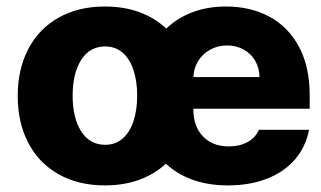

<svg xmlns="http://www.w3.org/2000/svg" viewBox="-20 -557 982 587"><path d="M34.2 -263.7Q34.2 -345.2 66.4 -407Q98.6 -468.8 158.9 -502.9Q219.2 -537.1 300.8 -537.1Q358.9 -537.1 406.2 -519.8Q453.6 -502.4 488.3 -469.7Q522.5 -502.4 568.8 -519.8Q615.2 -537.1 670.9 -537.1Q746.1 -537.1 804 -505.9Q861.8 -474.6 894.3 -413.6Q926.8 -352.5 926.8 -266.6V-224.6H571.3V-221.7Q571.3 -170.4 600.6 -139.9Q629.9 -109.4 679.7 -109.4Q712.9 -109.4 737.1 -122.8Q761.2 -136.2 771.5 -160.2H924.8Q915 -108.4 882.3 -70.1Q849.6 -31.7 797.1 -11Q744.6 9.8 676.8 9.8Q617.7 9.8 569.8 -7.1Q522 -23.9 487.3 -56.6Q452.6 -24.4 405.5 -7.3Q358.4 9.8 300.8 9.8Q219.2 9.8 158.9 -24.4Q98.6 -58.6 66.4 -120.4Q34.2 -182.1 34.2 -263.7ZM399.4 -264.6Q399.4 -309.1 387.9 -343.3Q376.5 -377.4 354.5 -396.2Q332.5 -415 301.8 -415Q254.4 -415 228.3 -374Q202.1 -333 202.1 -264.6Q202.1 -196.3 228.3 -155.3Q254.4 -114.3 301.8 -114.3Q332.5 -114.3 354.5 -133.1Q376.5 -151.9 387.9 -186Q399.4 -220.2 399.4 -264.6ZM773.4 -321.3Q772.9 -349.1 760.3 -371.1Q747.6 -393.1 725.1 -405.5Q702.6 -418 674.8 -418Q646 -418 622.8 -405.3Q599.6 -392.6 585.9 -370.6Q572.3 -348.6 571.3 -321.3Z"/></svg>

Font: Pretendard GOV ExtraBold
Style: Regular
Weight: 800
Designer: Base glyphs from Inter by Rasmus Andersson; Hangeul glyphs from Noto Sans CJK(Source Han Sans) by Jang Soo-young and Kan
Foundry: Kil Hyung-jin
Version: Version 1.309